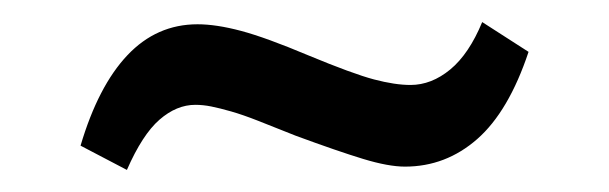

<svg xmlns="http://www.w3.org/2000/svg" viewBox="-20 -378 552 174"><path d="M95 -224 53 -246Q69 -300 95.5 -328Q122 -356 159 -356Q176 -356 198.5 -350Q221 -344 259 -328Q300 -311 319 -306Q338 -301 352 -301Q371 -301 388 -315Q405 -329 417 -358L459 -331Q441 -277 412.5 -252Q384 -227 347 -227Q332 -227 309 -234Q286 -241 248 -255Q228 -263 214 -268.5Q200 -274 189.5 -277Q179 -280 171.5 -281.5Q164 -283 157 -283Q140 -283 124.5 -269.5Q109 -256 95 -224Z"/></svg>

Font: Karla Tamil Upright
Style: Regular
Weight: 400
Designer: Jonathan Pinhorn
Foundry: Jonathan Pinhorn
Version: Version 1.001